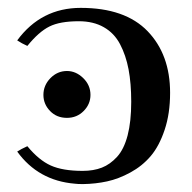

<svg xmlns="http://www.w3.org/2000/svg" viewBox="-20 -460 490 490"><path d="M190.9 -23.9Q218.8 -23.9 240 -32.2Q261.2 -40.5 278.8 -59.8Q296.4 -79.1 305.7 -114.5Q314.9 -149.9 314.9 -200.2Q314.9 -247.1 308.1 -283Q301.3 -318.8 286.4 -347.2Q271.5 -375.5 244.9 -390.6Q218.3 -405.8 181.2 -405.8Q132.8 -405.8 106 -392.3Q79.1 -378.9 49.8 -342.8Q35.6 -349.1 23.9 -356.9Q85 -439.9 186 -439.9Q299.3 -439.9 356.7 -380.4Q414.1 -320.8 414.1 -223.1Q414.1 -169.9 400.1 -128.4Q386.2 -86.9 364.5 -61.5Q342.8 -36.1 312.7 -19.8Q282.7 -3.4 253.4 2.9Q224.1 9.3 191.9 9.8Q177.7 9.8 170.9 8.8Q77.6 1 23.9 -73.2Q33.7 -79.6 49.8 -86.9Q79.1 -51.3 109.6 -37.6Q140.1 -23.9 190.9 -23.9ZM150.9 -159.2Q124.5 -159.2 107.7 -176.8Q90.8 -194.3 90.8 -217.8Q90.8 -242.2 108.6 -260.5Q126.5 -278.8 150.9 -278.8Q173.8 -278.8 192.4 -260.7Q210.9 -242.7 210.9 -217.8Q210.9 -194.3 193.6 -176.8Q176.3 -159.2 150.9 -159.2Z"/></svg>

Font: Common Serif News
Style: Regular
Weight: 450
Designer: Philipp H. Poll, Khaled Hosny
Foundry: Stefan Peev, Context Ltd.
Version: Version 1.026